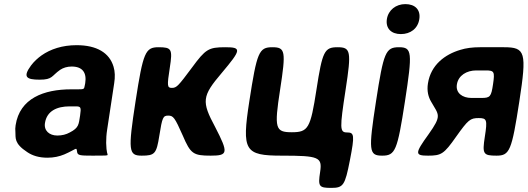

<svg xmlns="http://www.w3.org/2000/svg" viewBox="-20 -758 2572 935"><path d="M502 -128 536 -352C541 -383 540 -410 533 -433C513 -501 451 -538 353 -538C284 -538 226 -519 182 -488C164 -475 146 -459 131 -439C90 -383 108 -370 173 -370C237 -370 230 -388 273 -418C288 -428 307 -434 329 -434C382 -434 403 -404 395 -353L392 -338C390 -324 387 -323 359 -323H327C193 -323 76 -279 56 -148C54 -137 54 -126 55 -115C57 -87 47 -60 113 -17C138 0 170 10 211 10C242 10 269 4 293 -6C353 -32 352 -44 355 -21C357 -1 367 0 432 0C496 0 503 0 504 -4C505 -8 498 -12 497 -62C497 -82 498 -103 502 -128ZM199 -159C208 -218 258 -240 319 -240H348C374 -240 376 -236 370 -195C363 -153 365 -136 320 -113C302 -103 282 -98 259 -98C220 -98 193 -122 199 -159Z M870 -98C908 -9 921 0 1006 0C1091 0 1093 -13 1028 -139C961 -264 963 -289 1060 -403C1155 -516 1158 -528 1077 -528C996 -528 981 -519 915 -429C848 -339 840 -330 817 -330C794 -330 793 -339 807 -429C821 -519 816 -528 752 -528C688 -528 677 -504 640 -264C603 -24 606 0 670 0C734 0 742 -9 756 -98C770 -186 774 -195 799 -195C824 -195 831 -186 870 -98Z M1194 -264C1157 -24 1171 0 1352 0C1533 0 1550 7 1539 79C1528 150 1533 157 1593 157C1652 157 1660 145 1684 22C1708 -101 1705 -113 1670 -113C1634 -113 1634 -132 1663 -321C1692 -509 1688 -528 1624 -528C1560 -528 1550 -509 1521 -321C1492 -133 1481 -114 1401 -114C1320 -114 1315 -133 1344 -321C1373 -509 1370 -528 1306 -528C1241 -528 1231 -504 1194 -264Z M1952 -264C1989 -504 1987 -528 1923 -528C1858 -528 1848 -504 1811 -264C1774 -24 1776 0 1841 0C1905 0 1915 -24 1952 -264ZM1932 -592C1979 -592 2015 -619 2022 -665C2029 -711 2001 -738 1954 -738C1908 -738 1871 -709 1864 -665C1857 -619 1886 -592 1932 -592Z M2067 -104C1999 -10 2000 0 2065 0C2129 0 2142 -8 2201 -92C2260 -175 2270 -183 2311 -183C2351 -183 2354 -175 2341 -92C2328 -8 2333 0 2398 0C2462 0 2472 -24 2509 -264C2546 -504 2539 -528 2434 -528H2317C2282 -528 2249 -524 2221 -515C2147 -493 2078 -442 2064 -352C2058 -315 2066 -285 2080 -262C2117 -197 2133 -197 2067 -104ZM2205 -347C2212 -391 2253 -415 2299 -415H2345C2387 -415 2390 -409 2381 -348C2372 -287 2367 -281 2324 -281H2276C2232 -281 2198 -305 2205 -347Z"/></svg>

Font: Asimov Print
Style: AIt
Weight: 500
Designer: Google
Version: Version 2.000980: 2014